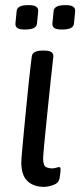

<svg xmlns="http://www.w3.org/2000/svg" viewBox="-20 -722 313 748"><path d="M150 -525Q171 -525 179.5 -519.5Q188 -514 188 -503Q188 -503 185 -476.5Q182 -450 177.5 -407.5Q173 -365 168 -316.5Q163 -268 158.5 -223Q154 -178 151 -146Q148 -114 148 -107Q148 -76 159.5 -71Q171 -66 183 -66Q192 -66 199 -68.5Q206 -71 210 -71Q216 -71 216 -64Q216 -63 215.5 -53.5Q215 -44 212 -27Q208 -8 187 -1Q166 6 152 6Q110 6 86.5 -17Q63 -40 63 -89Q63 -99 66 -133Q69 -167 73.5 -214Q78 -261 83 -311.5Q88 -362 92.5 -405.5Q97 -449 100.5 -476Q104 -503 104 -503Q107 -525 146 -525ZM235 -702Q257 -702 265 -696Q273 -690 273 -680L268 -629Q265 -607 222 -607Q200 -607 192 -612.5Q184 -618 184 -629L189 -680Q190 -690 200.5 -696Q211 -702 235 -702ZM91 -702Q113 -702 121 -696Q129 -690 129 -680L124 -629Q121 -607 78 -607Q56 -607 48 -612.5Q40 -618 40 -629L45 -680Q46 -690 56.5 -696Q67 -702 91 -702Z"/></svg>

Font: Asap VF Beta
Style: Italic
Weight: 400
Italic angle: -6°
Designer: Pablo Cosgaya
Foundry: Pablo Cosgaya
Version: Version 1.007